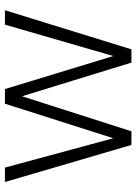

<svg xmlns="http://www.w3.org/2000/svg" viewBox="90 -630 540 759"><g transform="rotate(-90 359.5 -250.0)"><path d="M20 -500H77L193 -71.5L329.5 -500H387.5L518 -71.5L642 -500H699L544.5 0H492L359 -432.5L220.5 0H166.5Z"/></g></svg>

Font: Overused Grotesk Light
Style: Regular
Weight: 300
Version: Version 0.004